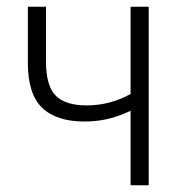

<svg xmlns="http://www.w3.org/2000/svg" viewBox="-20 -552 540 572"><path d="M369 0V-222Q333 -205 300.5 -197.5Q268 -190 232 -190Q148 -190 105.5 -231Q63 -272 63 -364V-532H117V-370Q117 -296 146 -267Q175 -238 238 -238Q308 -238 369 -272V-532H423V0Z"/></svg>

Font: Noto Sans Mono ExtraCondensed Light
Style: Regular
Weight: 300
Width: 2
Designer: Monotype Design Team
Foundry: Monotype Imaging Inc.
Version: Version 2.014; ttfautohint (v1.8.4.7-5d5b)